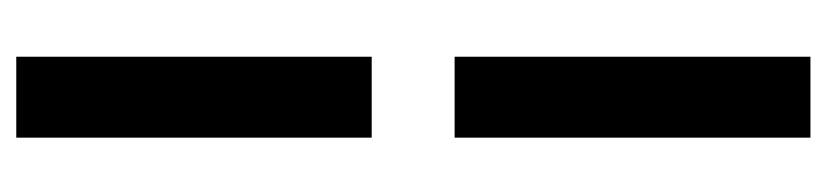

<svg xmlns="http://www.w3.org/2000/svg" viewBox="-420 -422 1041 242"><g transform="rotate(90 101.0 -300.5)"><path d="M51 -801H153V-352.5H51ZM153 -248V200H51V-248Z"/></g></svg>

Font: Overused Grotesk Medium
Style: Regular
Weight: 525
Version: Version 0.004